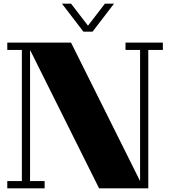

<svg xmlns="http://www.w3.org/2000/svg" viewBox="-20 -1034 934 1054"><path d="M874 -760H794V0H524L145 -760V-40H225V0H20V-40H100V-760H20V-800H370L749 -40V-760H669V-800H874ZM606 -1014 488 -860H438L320 -1014H370L463 -893L556 -1014Z"/></svg>

Font: Kumar One
Style: Regular
Weight: 400
Designer: Parimal Parmar
Foundry: Indian Type Foundry
Version: Version 1.001;PS 1.001;hotconv 1.0.88;makeotf.lib2.5.647800